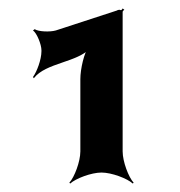

<svg xmlns="http://www.w3.org/2000/svg" viewBox="-20 -734 425 454"><path d="M270 -376V-706C270 -708 273 -710 274 -711L270 -714C269 -713 268 -710 266 -710C265 -710 262 -711 262 -711C262 -711 258 -710 258 -710L256 -709L112 -662C98 -658 71 -659 62 -665L58 -662C67 -656 78 -629 78 -615V-613C78 -593 67 -564 58 -552L60 -549C88 -586 164 -586 194 -621L190 -624C179 -610 170 -571 170 -547V-376C170 -352 156 -315 144 -302L146 -300C159 -312 196 -326 220 -326C244 -326 281 -312 294 -300L296 -302C284 -315 270 -352 270 -376Z"/></svg>

Font: Asimov
Style: EdgeWide
Weight: 500
Designer: Google
Version: Version 2.000980: 2014